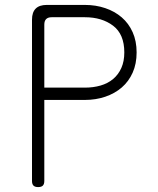

<svg xmlns="http://www.w3.org/2000/svg" viewBox="-20 -750 640 780"><path d="M160 -344V-15Q160 -2 154 4Q148 10 135 10Q122 10 116 4Q110 -2 110 -15V-670Q110 -700 125 -715Q140 -730 170 -730H325Q369 -730 407.5 -717Q446 -704 474.5 -679.5Q503 -655 519 -619Q535 -583 535 -537Q535 -491 519 -455Q503 -419 474.5 -394.5Q446 -370 407.5 -357Q369 -344 325 -344ZM160 -394H325Q359 -394 388.5 -402.5Q418 -411 439.5 -429Q461 -447 473 -474Q485 -501 485 -537Q485 -611 439.5 -645.5Q394 -680 325 -680H190Q175 -680 167.5 -672.5Q160 -665 160 -650Z"/></svg>

Font: Maple Mono Thin
Style: Regular
Weight: 250
Monospace: yes
Designer: subframe7536
Version: Version 7.000